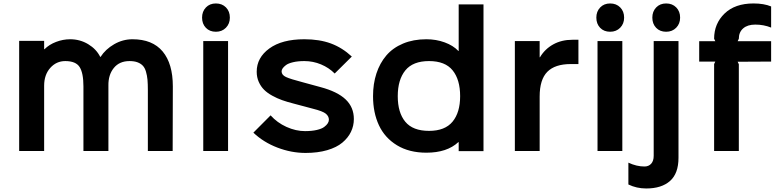

<svg xmlns="http://www.w3.org/2000/svg" viewBox="-20 -865 4458 1100"><path d="M970.2 -370.1 969.2 0H827.1V-348.1Q827.1 -383.8 825 -408Q822.8 -432.1 816.4 -454.1Q810.1 -476.1 798.3 -488.5Q786.6 -501 767.8 -508.1Q749 -515.1 722.2 -515.1Q664.1 -515.1 632.1 -475.6Q600.1 -436 601.1 -375V0H458V-370.1Q458 -446.3 436.3 -480.7Q414.6 -515.1 354 -515.1Q302.7 -515.1 267.8 -475.8Q232.9 -436.5 232.9 -374V0H89.8V-630.9H232.9V-583H234.9Q261.7 -609.9 301.5 -625Q341.3 -640.1 381.8 -640.1Q438.5 -640.1 485.4 -611.8Q532.2 -583.5 554.2 -539.1H556.2Q584.5 -583 634 -611.6Q683.6 -640.1 738.8 -640.1Q853.5 -640.1 911.9 -570.1Q970.2 -500 970.2 -370.1Z M1286.6 -629.9V0H1144.5V-629.9ZM1296.9 -764.2Q1296.9 -729 1274.4 -706.1Q1252 -683.1 1216.8 -683.1Q1181.2 -683.1 1159.4 -705.8Q1137.7 -728.5 1137.7 -764.2Q1137.7 -799.3 1159.7 -822.3Q1181.6 -845.2 1216.8 -845.2Q1252.4 -845.2 1274.7 -822.5Q1296.9 -799.8 1296.9 -764.2Z M2007.3 -183.1Q2007.3 -144 1990.7 -109.6Q1974.1 -75.2 1941.4 -47.9Q1908.7 -20.5 1854.5 -4.6Q1800.3 11.2 1730.5 11.2Q1649.4 11.2 1569.6 -19.3Q1489.7 -49.8 1431.6 -105L1530.3 -204.1Q1567.9 -162.1 1621.3 -137.9Q1674.8 -113.8 1727.5 -113.8Q1766.1 -113.8 1794.7 -120.4Q1823.2 -127 1837.4 -137.7Q1851.6 -148.4 1857.9 -158.7Q1864.3 -168.9 1864.3 -179.2Q1864.3 -198.7 1846.9 -213.4Q1829.6 -228 1772.5 -242.2Q1752.9 -246.6 1660.6 -272Q1624.5 -281.2 1596.2 -291.3Q1567.9 -301.3 1539.6 -316.9Q1511.2 -332.5 1492.7 -351.1Q1474.1 -369.6 1462.4 -396Q1450.7 -422.4 1450.7 -454.1Q1450.7 -534.7 1523.2 -587.4Q1595.7 -640.1 1723.6 -640.1Q1810.5 -640.1 1875.7 -616Q1940.9 -591.8 1995.6 -541L1897.5 -443.8Q1864.7 -477.1 1819.1 -496.1Q1773.4 -515.1 1723.6 -515.1Q1686.5 -515.1 1658.9 -508.5Q1631.3 -502 1618.2 -491.9Q1605 -481.9 1599.1 -472.9Q1593.3 -463.9 1593.3 -456.1Q1593.3 -435.5 1618.4 -423.8Q1643.6 -412.1 1713.4 -394Q1811.5 -367.2 1815.4 -366.2Q1913.1 -340.3 1960.2 -295.4Q2007.3 -250.5 2007.3 -183.1Z M2616.2 -314Q2616.2 -408.7 2573.2 -461.9Q2530.3 -515.1 2438 -515.1Q2345.7 -515.1 2302.2 -461.7Q2258.8 -408.2 2258.8 -314Q2258.8 -219.7 2302 -167.5Q2345.2 -115.2 2438 -115.2Q2529.3 -115.2 2572.8 -168Q2616.2 -220.7 2616.2 -314ZM2750 -839.8V1H2607.9V-50.8H2606Q2541 9.8 2422.9 9.8Q2324.2 9.8 2254.4 -32.7Q2184.6 -75.2 2150.9 -147.5Q2117.2 -219.7 2117.2 -314Q2117.2 -384.8 2136.5 -443.8Q2155.8 -502.9 2193.1 -546.9Q2230.5 -590.8 2289.3 -615.5Q2348.1 -640.1 2422.9 -640.1Q2478.5 -640.1 2527.3 -622.3Q2576.2 -604.5 2606 -573.2H2607.9V-839.8Z M3293.9 -637.2V-498H3250Q3159.7 -498 3115.7 -453.6Q3071.8 -409.2 3071.8 -312V0H2929.7V-629.9H3071.8V-537.1H3073.7Q3101.6 -584 3149.4 -610.6Q3197.3 -637.2 3259.8 -637.2Z M3545.4 -629.9V0H3403.3V-629.9ZM3555.7 -764.2Q3555.7 -729 3533.2 -706.1Q3510.7 -683.1 3475.6 -683.1Q3439.9 -683.1 3418.2 -705.8Q3396.5 -728.5 3396.5 -764.2Q3396.5 -799.3 3418.5 -822.3Q3440.4 -845.2 3475.6 -845.2Q3511.2 -845.2 3533.4 -822.5Q3555.7 -799.8 3555.7 -764.2Z M3867.2 -629.9V39.1Q3867.2 128.9 3818.6 171.9Q3770 214.8 3682.1 214.8Q3627 214.8 3580.1 191.9V66.9Q3627 88.9 3672.4 88.9Q3696.3 88.9 3710.7 73Q3725.1 57.1 3725.1 27.8V-629.9ZM3876.5 -764.2Q3876.5 -729 3854 -706.1Q3831.5 -683.1 3796.4 -683.1Q3760.7 -683.1 3739 -705.8Q3717.3 -728.5 3717.3 -764.2Q3717.3 -799.3 3739.3 -822.3Q3761.2 -845.2 3796.4 -845.2Q3832 -845.2 3854.2 -822.5Q3876.5 -799.8 3876.5 -764.2Z M4397.9 -628.9V-512.2L4206.1 -511.2L4212.9 -497.1V0H4071.3V-498L4078.1 -512.2H3985.8V-628.9H4078.1L4071.3 -643.1Q4071.3 -729.5 4131.1 -787.4Q4190.9 -845.2 4296.9 -845.2Q4356.9 -845.2 4397.9 -828.1V-707Q4355.5 -724.1 4307.1 -724.1Q4262.7 -724.1 4237.8 -702.4Q4212.9 -680.7 4212.9 -643.1L4206.1 -628.9Z"/></svg>

Font: Sinkin Sans 600 SemiBold
Style: Regular
Weight: 600
Designer: Keith Bates
Foundry: K-Type
Version: Sinkin Sans (version 1.0)  by Keith Bates   •   © 2014   www